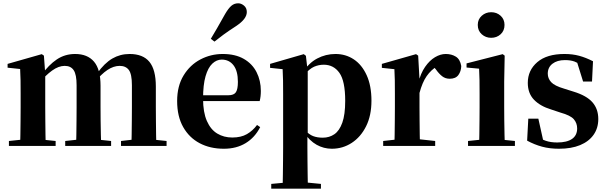

<svg xmlns="http://www.w3.org/2000/svg" viewBox="-20 -884 3676 1163"><path d="M34 0V-30L139 -41H210L317 -30V0ZM102 0Q103 -26 103.5 -68Q104 -110 104.5 -156Q105 -202 105 -236V-317Q105 -366 104.5 -397.5Q104 -429 102 -466L26 -474V-497L233 -556L246 -547L254 -438V-435V-236Q254 -202 254.5 -156Q255 -110 255.5 -68Q256 -26 257 0ZM375 0V-30L476 -41H548L653 -30V0ZM440 0Q442 -26 442.5 -67.5Q443 -109 443.5 -155Q444 -201 444 -236V-368Q444 -432 426.5 -458.5Q409 -485 372 -485Q335 -485 295.5 -456.5Q256 -428 219 -382L215 -431H232Q275 -491 324 -524Q373 -557 435 -557Q510 -557 549.5 -510.5Q589 -464 589 -365V-236Q589 -201 589.5 -155Q590 -109 591 -67.5Q592 -26 593 0ZM713 0V-30L809 -41H883L989 -30V0ZM776 0Q777 -26 777.5 -67.5Q778 -109 778.5 -155Q779 -201 779 -236V-368Q779 -435 760.5 -460Q742 -485 705 -485Q668 -485 630.5 -460Q593 -435 552 -384L546 -439H568Q613 -502 660.5 -529.5Q708 -557 765 -557Q846 -557 885 -509.5Q924 -462 924 -360V-236Q924 -201 924.5 -155Q925 -109 925.5 -67.5Q926 -26 927 0Z M1336 17Q1253 17 1189.5 -16.5Q1126 -50 1089.5 -114.5Q1053 -179 1053 -272Q1053 -363 1092 -427Q1131 -491 1194 -524Q1257 -557 1329 -557Q1405 -557 1456.5 -527.5Q1508 -498 1534 -447Q1560 -396 1560 -333Q1560 -299 1553 -272H1117V-307H1363Q1397 -307 1409 -325.5Q1421 -344 1421 -388Q1421 -454 1394.5 -488.5Q1368 -523 1323 -523Q1292 -523 1266 -498.5Q1240 -474 1225 -422Q1210 -370 1210 -286Q1210 -204 1233 -151.5Q1256 -99 1296 -75Q1336 -51 1387 -51Q1440 -51 1475.5 -71.5Q1511 -92 1537 -127L1556 -114Q1524 -51 1468 -17Q1412 17 1336 17ZM1257 -649Q1275 -679 1294.5 -712.5Q1314 -746 1344 -800Q1364 -834 1381.5 -849Q1399 -864 1423 -864Q1441 -864 1458 -850Q1475 -836 1475 -811Q1475 -790 1459 -769Q1443 -748 1410 -726Q1362 -695 1333 -673.5Q1304 -652 1279 -632Z M1623 259V230L1731 220H1822L1924 230V259ZM1692 259Q1693 215 1693.5 171.5Q1694 128 1694.5 86.5Q1695 45 1695 10V-314Q1695 -364 1694.5 -396.5Q1694 -429 1692 -465L1616 -473V-497L1820 -556L1833 -546L1842 -467L1844 -462V-75L1842 -61V10Q1842 44 1842.5 85.5Q1843 127 1843.5 171Q1844 215 1845 259ZM1990 17Q1941 17 1898 -7Q1855 -31 1819 -84H1807L1827 -96Q1852 -69 1877 -59.5Q1902 -50 1935 -50Q1975 -50 2005.5 -71Q2036 -92 2053.5 -141Q2071 -190 2071 -273Q2071 -393 2036 -442.5Q2001 -492 1941 -492Q1911 -492 1883 -480Q1855 -468 1819 -427L1804 -441H1811Q1849 -502 1901 -529.5Q1953 -557 2012 -557Q2074 -557 2123 -524.5Q2172 -492 2201 -428.5Q2230 -365 2230 -274Q2230 -184 2197.5 -119Q2165 -54 2110.5 -18.5Q2056 17 1990 17Z M2301 0V-30L2408 -42H2506L2616 -30V0ZM2369 0Q2370 -26 2370.5 -68Q2371 -110 2371.5 -156Q2372 -202 2372 -236V-316Q2372 -366 2371.5 -397.5Q2371 -429 2369 -465L2293 -473V-497L2500 -556L2513 -547L2521 -404V-403V-236Q2521 -202 2521.5 -156Q2522 -110 2522.5 -68Q2523 -26 2524 0ZM2521 -321 2485 -383H2514Q2528 -440 2555 -479Q2582 -518 2615 -537.5Q2648 -557 2680 -557Q2715 -557 2741 -541Q2767 -525 2774 -484Q2773 -452 2756.5 -429.5Q2740 -407 2704 -407Q2678 -407 2658.5 -422Q2639 -437 2620 -464L2597 -491L2631 -485Q2591 -461 2564.5 -423Q2538 -385 2521 -321Z M2815 0V-30L2921 -41H2991L3099 -30V0ZM2882 0Q2883 -26 2883.5 -68Q2884 -110 2884.5 -156Q2885 -202 2885 -236V-313Q2885 -363 2884.5 -398Q2884 -433 2882 -468L2806 -475V-500L3025 -556L3037 -547L3034 -390V-236Q3034 -202 3034.5 -156Q3035 -110 3036 -68Q3037 -26 3038 0ZM2955 -655Q2922 -655 2898 -676.5Q2874 -698 2874 -733Q2874 -767 2898 -788.5Q2922 -810 2955 -810Q2989 -810 3012.5 -788.5Q3036 -767 3036 -733Q3036 -698 3012.5 -676.5Q2989 -655 2955 -655Z M3366 17Q3310 17 3263.5 4.5Q3217 -8 3173 -32L3180 -165H3241L3273 -21L3222 -28V-64Q3255 -42 3285 -31.5Q3315 -21 3355 -21Q3414 -21 3445 -42.5Q3476 -64 3476 -106Q3476 -138 3456 -161.5Q3436 -185 3375 -202L3318 -221Q3252 -241 3214.5 -280Q3177 -319 3177 -382Q3177 -458 3234.5 -507.5Q3292 -557 3399 -557Q3448 -557 3488.5 -546Q3529 -535 3572 -513L3566 -390H3512L3469 -528L3514 -512V-482Q3484 -502 3460.5 -511Q3437 -520 3402 -520Q3355 -520 3326.5 -498Q3298 -476 3298 -438Q3298 -409 3318.5 -386.5Q3339 -364 3397 -347L3454 -329Q3533 -305 3568.5 -264.5Q3604 -224 3604 -163Q3604 -108 3575.5 -67.5Q3547 -27 3494 -5Q3441 17 3366 17Z"/></svg>

Font: Noto Serif KR ExtraLight ExtraBold
Style: Regular
Weight: 800
Version: Version 2.003-H1;hotconv 1.1.1;makeotfexe 2.6.0